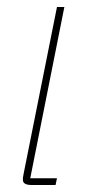

<svg xmlns="http://www.w3.org/2000/svg" viewBox="-20 -526 254 546"><path d="M68 0Q58 0 51.5 -3.5Q45 -7 45 -15Q45 -21 47 -31L142 -506H163L66 -19H142L138 0Z"/></svg>

Font: IBM Plex Sans Cond Thin
Style: Italic
Weight: 100
Width: 3
Italic angle: -11°
Designer: Mike Abbink, Paul van der Laan, Pieter van Rosmalen
Foundry: Bold Monday
Version: Version 1.3